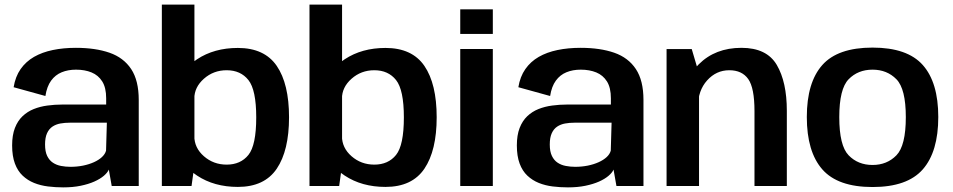

<svg xmlns="http://www.w3.org/2000/svg" viewBox="-20 -805 4123 831"><path d="M253.5 6Q295.5 6 329.2 -1Q363 -8 388.2 -19.2Q413.5 -30.5 429.5 -44.2Q445.5 -58 451 -71L463.5 0H580.5V-372.5Q580.5 -456.5 547.8 -506Q515 -555.5 454 -576.8Q393 -598 308.5 -598Q254.5 -598 208.5 -588.5Q162.5 -579 127.2 -558.8Q92 -538.5 69.2 -506Q46.5 -473.5 39 -427.5L176.5 -389.5Q183 -431 201.2 -456Q219.5 -481 247 -492.2Q274.5 -503.5 309 -503.5Q347 -503.5 376.2 -491.5Q405.5 -479.5 422.5 -452.5Q439.5 -425.5 439.5 -379.5V-352.5H249.5Q217 -352.5 185.2 -348.2Q153.5 -344 126 -333Q98.5 -322 77.5 -302Q56.5 -282 44.5 -251Q32.5 -220 32.5 -175.5Q32.5 -129.5 44.5 -97.2Q56.5 -65 78 -44.8Q99.5 -24.5 127.5 -13.2Q155.5 -2 187.8 2Q220 6 253.5 6ZM285 -83Q264 -83 244.2 -86.8Q224.5 -90.5 209 -100.8Q193.5 -111 184.2 -130Q175 -149 175 -179.5Q175 -209.5 183.5 -228.2Q192 -247 207 -257Q222 -267 241.2 -270.5Q260.5 -274 282.5 -274H442.5L439 -153Q435 -138 421.2 -125.2Q407.5 -112.5 386.5 -103Q365.5 -93.5 339.5 -88.2Q313.5 -83 285 -83Z M680.5 0H809L821.5 -90.5V-785H680.5ZM1009.5 4Q1124.5 4 1177.8 -74.8Q1231 -153.5 1231 -297.5Q1231 -442 1177.8 -519.8Q1124.5 -597.5 1009.5 -597.5Q907 -597.5 833 -548.5Q759 -499.5 759 -442.5L821 -378Q821 -427.5 862.5 -464.2Q904 -501 961 -501Q1021.5 -501 1055.2 -458.5Q1089 -416 1089 -297Q1089 -176.5 1055.2 -134.5Q1021.5 -92.5 961 -92.5Q904 -92.5 862.5 -128.8Q821 -165 821 -216.5L759 -151Q759 -94 833 -45Q907 4 1009.5 4Z M1319.5 0H1448L1460.5 -90.5V-785H1319.5ZM1648.5 4Q1763.5 4 1816.8 -74.8Q1870 -153.5 1870 -297.5Q1870 -442 1816.8 -519.8Q1763.5 -597.5 1648.5 -597.5Q1546 -597.5 1472 -548.5Q1398 -499.5 1398 -442.5L1460 -378Q1460 -427.5 1501.5 -464.2Q1543 -501 1600 -501Q1660.5 -501 1694.2 -458.5Q1728 -416 1728 -297Q1728 -176.5 1694.2 -134.5Q1660.5 -92.5 1600 -92.5Q1543 -92.5 1501.5 -128.8Q1460 -165 1460 -216.5L1398 -151Q1398 -94 1472 -45Q1546 4 1648.5 4Z M1972 0H2113V-593H1972ZM1972 -764.5V-658H2113V-764.5Z M2438 6Q2480 6 2513.8 -1Q2547.5 -8 2572.8 -19.2Q2598 -30.5 2614 -44.2Q2630 -58 2635.5 -71L2648 0H2765V-372.5Q2765 -456.5 2732.2 -506Q2699.5 -555.5 2638.5 -576.8Q2577.5 -598 2493 -598Q2439 -598 2393 -588.5Q2347 -579 2311.8 -558.8Q2276.5 -538.5 2253.8 -506Q2231 -473.5 2223.5 -427.5L2361 -389.5Q2367.5 -431 2385.8 -456Q2404 -481 2431.5 -492.2Q2459 -503.5 2493.5 -503.5Q2531.5 -503.5 2560.8 -491.5Q2590 -479.5 2607 -452.5Q2624 -425.5 2624 -379.5V-352.5H2434Q2401.5 -352.5 2369.8 -348.2Q2338 -344 2310.5 -333Q2283 -322 2262 -302Q2241 -282 2229 -251Q2217 -220 2217 -175.5Q2217 -129.5 2229 -97.2Q2241 -65 2262.5 -44.8Q2284 -24.5 2312 -13.2Q2340 -2 2372.2 2Q2404.5 6 2438 6ZM2469.5 -83Q2448.5 -83 2428.8 -86.8Q2409 -90.5 2393.5 -100.8Q2378 -111 2368.8 -130Q2359.5 -149 2359.5 -179.5Q2359.5 -209.5 2368 -228.2Q2376.5 -247 2391.5 -257Q2406.5 -267 2425.8 -270.5Q2445 -274 2467 -274H2627L2623.5 -153Q2619.5 -138 2605.8 -125.2Q2592 -112.5 2571 -103Q2550 -93.5 2524 -88.2Q2498 -83 2469.5 -83Z M2865 0H3005.5V-486L2974 -592.5H2865ZM3245.5 0H3385.5V-325.5Q3385.5 -450 3342 -524Q3298.5 -598 3189 -598Q3075.5 -598 3004.2 -526.5Q2933 -455 2933 -379L3001 -344Q3001 -413 3040.5 -457Q3080 -501 3136.5 -501Q3191.5 -501 3218.5 -462.8Q3245.5 -424.5 3245.5 -324Z M3756.5 4.5Q3907 4.5 3974 -72Q4041 -148.5 4041 -298.5Q4041 -448 3974 -523.5Q3907 -599 3756.5 -599Q3606 -599 3539 -523.5Q3472 -448 3472 -298.5Q3472 -148.5 3539 -72Q3606 4.5 3756.5 4.5ZM3756.5 -91Q3693.5 -91 3653 -132.8Q3612.5 -174.5 3612.5 -298Q3612.5 -420.5 3653 -462Q3693.5 -503.5 3756.5 -503.5Q3819 -503.5 3859.8 -462Q3900.5 -420.5 3900.5 -298Q3900.5 -174.5 3859.8 -132.8Q3819 -91 3756.5 -91Z"/></svg>

Font: Anybody UltraCondensed Thin SemiBold
Style: Regular
Weight: 600
Version: Version 1.111